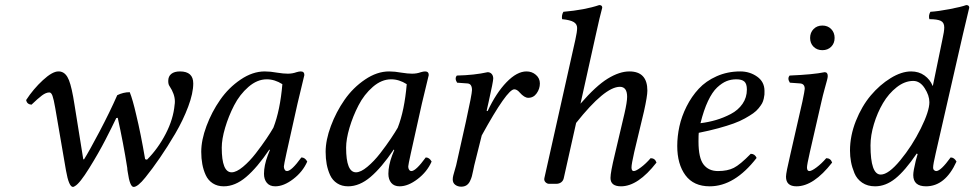

<svg xmlns="http://www.w3.org/2000/svg" viewBox="-20 -718 3806 750"><path d="M439.9 -257.8 434.1 -256.8Q418 -222.7 391.8 -171.9Q365.7 -121.1 328.6 -61.3Q291.5 -1.5 272.9 8.8Q267.6 12.2 265.1 12.2Q249 12.2 237.8 -51.8L195.8 -295.9Q189.9 -330.1 185.1 -343.5Q180.2 -356.9 172.9 -356.9Q159.7 -356.9 144 -345.2Q128.4 -333.5 103 -309.1Q85.4 -310.5 82 -327.1Q110.4 -370.6 147.5 -404.8Q184.6 -439 208 -439Q214.8 -439 217.8 -438Q238.3 -433.1 249.5 -404.5Q260.7 -376 271 -309.1L305.2 -96.2L308.1 -95.2Q328.6 -127.9 368.9 -204.3Q409.2 -280.8 438 -346.2Q461.9 -357.9 486.8 -357.9Q498.5 -329.1 512.2 -269Q529.8 -196.8 546.9 -96.2L554.2 -94.2Q597.2 -137.2 627.2 -195.1Q657.2 -252.9 662.1 -309.1Q663.1 -314 663.1 -321.8Q663.1 -350.1 642.1 -381.8Q637.2 -388.2 637.2 -401.9Q637.2 -419.9 649.2 -429.4Q661.1 -439 683.1 -439Q734.9 -439 734.9 -392.1Q734.9 -354 715.1 -301.3Q695.3 -248.5 664.8 -196.5Q634.3 -144.5 604.7 -101.6Q575.2 -58.6 547.9 -24.9Q518.1 12.2 502 12.2Q487.3 12.2 479 -45.9Q477.1 -55.7 477.1 -62Q461.9 -158.7 439.9 -257.8Z M1047.9 -219.2Q1074.2 -286.6 1083 -389.2Q1053.2 -408.2 1022 -408.2Q984.9 -408.2 950.7 -378.7Q916.5 -349.1 894.5 -306.4Q872.6 -263.7 859.4 -219Q846.2 -174.3 846.2 -141.1Q846.2 -44.9 884.8 -44.9Q903.3 -44.9 929.2 -66.4Q955.1 -87.9 979.2 -119.1Q1003.4 -150.4 1020.8 -176.3Q1038.1 -202.1 1047.9 -219.2ZM1154.8 -439Q1168.9 -439 1168.9 -424.8Q1166 -414.1 1142.1 -313L1099.1 -120.1Q1088.9 -73.2 1088.9 -67.9Q1088.9 -60.5 1091.6 -56.2Q1094.2 -51.8 1096.4 -50.8Q1098.6 -49.8 1101.1 -49.8Q1118.7 -49.8 1157.2 -103Q1171.4 -103 1180.2 -86.9Q1162.6 -46.9 1125.5 -18.6Q1088.4 9.8 1055.2 9.8Q1033.7 9.8 1022.5 -3.7Q1011.2 -17.1 1011.2 -39.1Q1011.2 -71.3 1025.9 -110.8L1034.2 -131.8L1032.2 -133.8Q984.4 -63 941.4 -26.6Q898.4 9.8 854 9.8Q829.1 9.8 811 -2Q793 -13.7 783.7 -33.9Q774.4 -54.2 770.3 -76.7Q766.1 -99.1 766.1 -125Q766.1 -170.9 786.6 -225.8Q807.1 -280.8 840.1 -328.1Q873 -375.5 919.9 -407.2Q966.8 -439 1014.2 -439Q1036.1 -439 1063 -434.1Q1086.9 -430.2 1104 -430.2Q1122.6 -430.2 1138.2 -436Q1148.4 -439 1154.8 -439Z M1533.7 -219.2Q1560.1 -286.6 1568.8 -389.2Q1539.1 -408.2 1507.8 -408.2Q1470.7 -408.2 1436.5 -378.7Q1402.3 -349.1 1380.4 -306.4Q1358.4 -263.7 1345.2 -219Q1332 -174.3 1332 -141.1Q1332 -44.9 1370.6 -44.9Q1389.2 -44.9 1415 -66.4Q1440.9 -87.9 1465.1 -119.1Q1489.3 -150.4 1506.6 -176.3Q1523.9 -202.1 1533.7 -219.2ZM1640.6 -439Q1654.8 -439 1654.8 -424.8Q1651.9 -414.1 1627.9 -313L1585 -120.1Q1574.7 -73.2 1574.7 -67.9Q1574.7 -60.5 1577.4 -56.2Q1580.1 -51.8 1582.3 -50.8Q1584.5 -49.8 1586.9 -49.8Q1604.5 -49.8 1643.1 -103Q1657.2 -103 1666 -86.9Q1648.4 -46.9 1611.3 -18.6Q1574.2 9.8 1541 9.8Q1519.5 9.8 1508.3 -3.7Q1497.1 -17.1 1497.1 -39.1Q1497.1 -71.3 1511.7 -110.8L1520 -131.8L1518.1 -133.8Q1470.2 -63 1427.2 -26.6Q1384.3 9.8 1339.8 9.8Q1314.9 9.8 1296.9 -2Q1278.8 -13.7 1269.5 -33.9Q1260.3 -54.2 1256.1 -76.7Q1252 -99.1 1252 -125Q1252 -170.9 1272.5 -225.8Q1293 -280.8 1325.9 -328.1Q1358.9 -375.5 1405.8 -407.2Q1452.6 -439 1500 -439Q1522 -439 1548.8 -434.1Q1572.8 -430.2 1589.8 -430.2Q1608.4 -430.2 1624 -436Q1634.3 -439 1640.6 -439Z M1748.5 -17.1Q1748.5 -24.4 1750.7 -33Q1752.9 -41.5 1756.3 -53Q1759.8 -64.5 1761.7 -71.8L1799.8 -242.2Q1823.7 -351.1 1823.7 -366.2Q1823.7 -391.1 1805.7 -392.1L1765.6 -395Q1754.9 -411.6 1764.6 -422.9Q1832.5 -424.3 1884.8 -436Q1894.5 -436 1900.6 -429.2Q1906.7 -422.4 1906.7 -411.1Q1906.7 -399.9 1888.7 -319.8L1880.9 -285.2L1884.8 -284.2Q1918 -355 1958.7 -397Q1999.5 -439 2036.6 -439Q2058.1 -439 2073.5 -425.5Q2088.9 -412.1 2088.9 -392.1Q2088.9 -371.1 2076.4 -353.5Q2064 -335.9 2043.5 -335.9Q2028.3 -335.9 2009.8 -356.9Q1999.5 -369.1 1988.8 -369.1Q1960.9 -369.1 1861.8 -189L1832.5 -71.8Q1831.1 -66.4 1828.4 -52.2Q1825.7 -38.1 1823.2 -29.3Q1820.8 -20.5 1815.7 -10Q1810.5 0.5 1802 5.9Q1793.5 11.2 1781.7 11.2Q1768.1 11.2 1758.3 3.9Q1748.5 -3.4 1748.5 -17.1Z M2230.5 -237.8 2182.6 -23.9Q2180.7 -12.7 2172.6 -6.3Q2164.6 0 2152.8 0H2124.5Q2117.2 0 2110.8 -6.3Q2104.5 -12.7 2106.4 -22L2227.5 -563Q2234.4 -593.8 2234.4 -608.9Q2234.4 -624 2220.7 -632.1Q2207 -640.1 2175.8 -643.1Q2172.9 -658.2 2180.7 -671.9Q2264.6 -679.2 2320.8 -698.2Q2332.5 -698.2 2332.5 -688Q2323.2 -654.3 2307.6 -583L2247.6 -313Q2308.1 -382.8 2354 -410.9Q2399.9 -439 2438.5 -439Q2508.8 -439 2508.8 -363.8Q2508.8 -342.8 2495.6 -283.2L2457.5 -124Q2446.8 -76.7 2446.8 -64Q2446.8 -49.8 2455.6 -49.8Q2464.4 -49.8 2483.6 -64.2Q2502.9 -78.6 2521.5 -100.1Q2538.6 -100.1 2544.4 -83Q2472.2 9.8 2405.8 9.8Q2364.7 9.8 2364.7 -22.9Q2364.7 -44.9 2381.8 -115.2L2419.4 -274.9Q2429.7 -319.8 2429.7 -339.8Q2429.7 -378.9 2401.4 -378.9Q2342.3 -378.9 2230.5 -237.8Z M2897.5 -368.2Q2897.5 -390.6 2887.7 -399.4Q2877.9 -408.2 2856.4 -408.2Q2835.9 -408.2 2818.1 -401.1Q2800.3 -394 2781.2 -376.2Q2762.2 -358.4 2745.6 -323.2Q2729 -288.1 2716.3 -236.8Q2748 -240.7 2777.1 -249.3Q2806.2 -257.8 2834.7 -272.7Q2863.3 -287.6 2880.4 -312.3Q2897.5 -336.9 2897.5 -368.2ZM2709.5 -199.2Q2708.5 -191.4 2708.5 -165Q2708.5 -101.1 2728.3 -75.4Q2748 -49.8 2784.7 -49.8Q2821.8 -49.8 2846.4 -62.3Q2871.1 -74.7 2912.6 -117.2Q2928.7 -117.2 2935.5 -101.1Q2849.6 9.8 2752.4 9.8Q2689.5 9.8 2657.5 -33.4Q2625.5 -76.7 2625.5 -147.9Q2625.5 -185.5 2634 -224.6Q2642.6 -263.7 2662.1 -302.5Q2681.6 -341.3 2709.5 -371.3Q2737.3 -401.4 2779.5 -420.2Q2821.8 -439 2871.6 -439Q2908.7 -439 2937.5 -418.7Q2966.3 -398.4 2966.3 -362.8Q2966.3 -354 2966.1 -348.6Q2965.8 -343.3 2963.4 -332.5Q2960.9 -321.8 2956.8 -314.2Q2952.6 -306.6 2943.6 -295.4Q2934.6 -284.2 2922.1 -275.4Q2909.7 -266.6 2890.1 -255.6Q2870.6 -244.6 2845.7 -235.6Q2820.8 -226.6 2785.9 -217Q2751 -207.5 2709.5 -199.2Z M3188.5 -319.8 3143.6 -124Q3132.3 -74.2 3132.3 -64Q3132.3 -49.8 3141.6 -49.8Q3150.4 -49.8 3169.7 -64.2Q3189 -78.6 3207.5 -100.1Q3224.6 -100.1 3230.5 -83Q3158.2 9.8 3091.3 9.8Q3050.3 9.8 3050.3 -27.8Q3050.3 -43 3067.4 -115.2L3114.3 -320.8Q3123.5 -364.7 3123.5 -371.1Q3123.5 -390.6 3105.5 -392.1L3065.4 -395Q3054.7 -411.6 3064.5 -422.9Q3157.2 -426.8 3201.2 -436Q3213.4 -436 3213.4 -420.9Q3213.4 -415 3210.4 -404.1Q3207.5 -393.1 3200.9 -369.4Q3194.3 -345.7 3188.5 -319.8ZM3158 -535.4Q3144.5 -548.8 3144.5 -569.8Q3144.5 -590.8 3158 -604.5Q3171.4 -618.2 3192.4 -618.2Q3213.4 -618.2 3226.8 -604.5Q3240.2 -590.8 3240.2 -569.8Q3240.2 -548.8 3226.8 -535.4Q3213.4 -522 3192.4 -522Q3171.4 -522 3158 -535.4Z M3380.4 -149.9Q3380.4 -36.1 3420.4 -36.1Q3450.7 -36.1 3496.8 -92Q3543 -147.9 3576.7 -215.8Q3610.4 -283.7 3610.4 -318.8Q3610.4 -345.2 3592 -373.5Q3573.7 -401.9 3547.4 -401.9Q3514.2 -401.9 3482.7 -377.2Q3451.2 -352.5 3429.2 -315.2Q3407.2 -277.8 3393.8 -233.4Q3380.4 -189 3380.4 -149.9ZM3300.3 -129.9Q3300.3 -187.5 3323.2 -245.4Q3346.2 -303.2 3381.3 -345Q3416.5 -386.7 3459 -412.8Q3501.5 -439 3539.1 -439Q3569.3 -439 3591.3 -423.1Q3613.3 -407.2 3623 -382.8H3624L3661.1 -563Q3668.5 -595.7 3668.5 -610.8Q3668.5 -629.9 3655 -636.5Q3641.6 -643.1 3610.4 -643.1Q3606 -657.2 3614.3 -671.9Q3645 -673.8 3689.7 -682.4Q3734.4 -690.9 3754.4 -698.2Q3766.1 -698.2 3766.1 -688Q3759.8 -662.6 3741.2 -583L3635.3 -120.1Q3625 -75.7 3625 -64Q3625 -56.2 3629.2 -53Q3633.3 -49.8 3637.2 -49.8Q3654.8 -49.8 3693.4 -103Q3707.5 -103 3716.3 -86.9Q3672.4 9.8 3597.2 9.8Q3547.4 9.8 3547.4 -34.2Q3547.4 -49.8 3557.1 -89.8L3564.5 -116.2L3561 -118.2Q3515.1 -50.8 3477.3 -20.5Q3439.5 9.8 3398.4 9.8Q3368.7 9.8 3347.9 -4.4Q3327.1 -18.6 3317.6 -41.7Q3308.1 -64.9 3304.2 -86.2Q3300.3 -107.4 3300.3 -129.9Z"/></svg>

Font: Common Serif
Style: Italic
Weight: 400
Italic angle: -12°
Designer: Philipp H. Poll, Khaled Hosny
Foundry: Stefan Peev, Context Ltd.
Version: Version 1.026